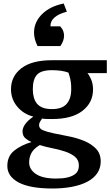

<svg xmlns="http://www.w3.org/2000/svg" viewBox="-20 -875 632 1100"><path d="M592 -530V-456H481Q489 -448 501 -422.5Q513 -397 513 -362Q513 -287 452.5 -240Q392 -193 278 -193Q258 -193 243 -193.5Q228 -194 221 -196Q219 -192 211.5 -181Q204 -170 204 -157Q204 -138 227 -128.5Q250 -119 288.5 -111Q327 -103 373.5 -94Q420 -85 461.5 -68Q503 -51 530 -23Q557 5 557 50Q557 88 537 117.5Q517 147 479.5 166.5Q442 186 391 195.5Q340 205 281 205Q152 205 87 170.5Q22 136 22 76Q22 19 62 -12.5Q102 -44 160 -61Q144 -68 126.5 -82Q109 -96 109 -123Q109 -135 115 -148Q121 -161 131.5 -173Q142 -185 155 -195Q168 -205 171 -207Q115 -221 79 -264Q43 -307 43 -364Q43 -438 102.5 -484Q162 -530 278 -530ZM432 74Q432 42 410 23.5Q388 5 354 -6.5Q320 -18 279 -26Q238 -34 208 -44Q173 -23 160 1.5Q147 26 147 55Q147 96 186 122Q225 148 301 148Q340 148 365 142Q390 136 405 126Q420 116 426 103Q432 90 432 74ZM168 -364Q168 -338 174 -316.5Q180 -295 192.5 -280.5Q205 -266 225.5 -258Q246 -250 278 -250Q336 -250 362 -280Q388 -310 388 -364Q388 -385 386.5 -399Q385 -413 382.5 -424Q380 -435 377 -443.5Q374 -452 372 -459Q354 -466 329.5 -469.5Q305 -473 278 -473Q216 -473 192 -447Q168 -421 168 -364ZM363 -808Q317 -796 293 -775.5Q269 -755 269 -726V-724H325Q339 -708 343 -695Q347 -682 347 -670Q347 -642 326 -611H195Q183 -636 179 -654Q175 -672 175 -689Q175 -720 187.5 -747Q200 -774 222.5 -795.5Q245 -817 274 -831.5Q303 -846 345 -855Z"/></svg>

Font: PT Serif Caption
Style: Semibold
Weight: 600
Designer: A.Korolkova, O.Umpeleva, V.Yefimov
Foundry: ParaType Ltd
Version: Version 1.00;May 2, 2020;FontCreator 12.0.0.2544 64-bit